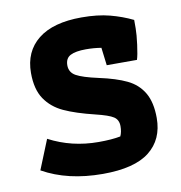

<svg xmlns="http://www.w3.org/2000/svg" viewBox="-74 -699 730 776"><g transform="rotate(-10 291.0 -311.0)"><path d="M40 -50 89 -171Q182 -122 292 -122Q347 -122 382 -129Q390 -146 390 -170Q390 -196 371 -208.5Q352 -221 298 -234Q220 -253 172.5 -275Q125 -297 98 -337Q71 -377 71 -444Q71 -532 132.5 -581Q194 -630 311 -630Q377 -630 426.5 -617Q476 -604 519 -583V-548Q519 -524 513.5 -482Q508 -440 502 -422H378L369 -495Q339 -500 306 -500Q264 -500 242.5 -489Q221 -478 221 -449Q221 -420 247 -405.5Q273 -391 337 -377Q407 -362 450.5 -341Q494 -320 517 -280.5Q540 -241 540 -177Q540 -89 478.5 -40.5Q417 8 287 8Q143 8 40 -50Z"/></g></svg>

Font: Athiti
Style: Bold
Weight: 700
Designer: CadsonDemak Team
Foundry: CadsonDemak
Version: Version 1.033